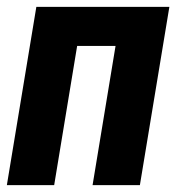

<svg xmlns="http://www.w3.org/2000/svg" viewBox="-20 -540 540 560"><path d="M0 0 86 -520H474L388 0H250L317 -406H205L138 0Z"/></svg>

Font: Iosevka SS04 Heavy Oblique
Style: Regular
Weight: 900
Italic angle: -9°
Monospace: yes
Designer: Belleve Invis
Foundry: Belleve Invis
Version: Version 19.0.0; ttfautohint (v1.8.4)